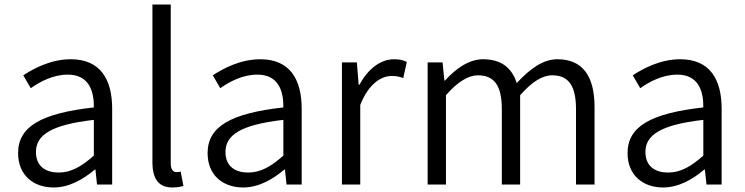

<svg xmlns="http://www.w3.org/2000/svg" viewBox="-20 -816 3294 849"><path d="M217 13C285 13 347 -22 399 -66H402L409 0H476V-335C476 -465 424 -554 293 -554C206 -554 130 -514 83 -483L116 -426C157 -455 215 -486 280 -486C373 -486 396 -414 395 -341C163 -315 60 -257 60 -139C60 -41 128 13 217 13ZM239 -53C184 -53 139 -79 139 -144C139 -218 204 -264 395 -286V-128C340 -79 294 -53 239 -53Z M742 13C765 13 778 10 791 6L779 -57C769 -55 765 -55 760 -55C746 -55 735 -66 735 -93V-796H654V-99C654 -27 680 13 742 13Z M1055 13C1123 13 1185 -22 1237 -66H1240L1247 0H1314V-335C1314 -465 1262 -554 1131 -554C1044 -554 968 -514 921 -483L954 -426C995 -455 1053 -486 1118 -486C1211 -486 1234 -414 1233 -341C1001 -315 898 -257 898 -139C898 -41 966 13 1055 13ZM1077 -53C1022 -53 977 -79 977 -144C977 -218 1042 -264 1233 -286V-128C1178 -79 1132 -53 1077 -53Z M1492 0H1573V-352C1610 -446 1666 -480 1712 -480C1733 -480 1745 -477 1763 -471L1779 -542C1761 -551 1745 -554 1722 -554C1661 -554 1606 -509 1569 -441H1566L1558 -540H1492Z M1871 0H1952V-395C2003 -454 2051 -483 2093 -483C2166 -483 2199 -437 2199 -333V0H2280V-395C2332 -454 2378 -483 2422 -483C2494 -483 2527 -437 2527 -333V0H2609V-343C2609 -481 2555 -554 2445 -554C2380 -554 2323 -511 2265 -449C2244 -513 2200 -554 2116 -554C2053 -554 1995 -512 1948 -460H1945L1937 -540H1871Z M2912 13C2980 13 3042 -22 3094 -66H3097L3104 0H3171V-335C3171 -465 3119 -554 2988 -554C2901 -554 2825 -514 2778 -483L2811 -426C2852 -455 2910 -486 2975 -486C3068 -486 3091 -414 3090 -341C2858 -315 2755 -257 2755 -139C2755 -41 2823 13 2912 13ZM2934 -53C2879 -53 2834 -79 2834 -144C2834 -218 2899 -264 3090 -286V-128C3035 -79 2989 -53 2934 -53Z"/></svg>

Font: Noto Sans CJK JP DemiLight
Style: Regular
Weight: 350
Designer: Ryoko NISHIZUKA (kana & ideographs); Paul D. Hunt (Latin, Greek & Cyrillic); Wenlong ZHANG (bopomofo); Sandoll Communica
Foundry: Adobe Systems Incorporated
Version: Version 1.004;PS 1.004;hotconv 1.0.82;makeotf.lib2.5.63406